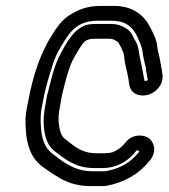

<svg xmlns="http://www.w3.org/2000/svg" viewBox="-20 -627 570 649"><path d="M162 -420C172 -447 183 -465 198 -489C223 -529 250 -557 312 -557H357C404 -557 428 -536 442 -507C449 -493 459 -470 461 -458C463 -434 470 -413 473 -398C473 -387 475 -383 475 -381L479 -360C480 -356 479 -355 475 -354C470 -352 468 -354 468 -357L464 -377C460 -404 452 -431 449 -454C447 -476 436 -492 432 -499C429 -505 423 -521 408 -530C395 -538 381 -546 355 -546H310C294 -546 274 -547 255 -535C246 -530 235 -522 223 -507C205 -484 194 -463 182 -440C161 -399 152 -353 141 -311C141 -310 140 -309 140 -309L131 -258C126 -229 127 -202 130 -184C134 -159 142 -133 166 -115C197 -92 233 -59 297 -59H327C381 -59 420 -89 441 -118C444 -121 451 -116 451 -114L448 -111C421 -78 390 -59 341 -49C335 -48 331 -48 325 -48H295C260 -48 234 -57 213 -69L199 -77C190 -82 170 -98 159 -106C131 -127 120 -157 118 -205C117 -219 117 -240 120 -258L125 -283C133 -331 148 -376 162 -420ZM336 -109H306C256 -109 234 -131 200 -157C179 -172 174 -220 181 -258L190 -308C200 -348 211 -394 226 -424C238 -445 247 -463 261 -481C269 -490 277 -496 301 -496H346C362 -496 362 -495 377 -486C383 -482 398 -450 399 -442C401 -412 410 -386 414 -361L417 -341C422 -307 456 -299 482 -307C508 -315 534 -342 529 -376L526 -397C525 -401 524 -404 524 -407C524 -408 523 -411 523 -412C520 -434 513 -454 511 -473C509 -496 495 -520 488 -534C469 -573 431 -607 366 -607H321C270 -607 239 -592 208 -571C188 -557 170 -532 156 -509C118 -450 91 -372 75 -283L70 -258C66 -237 65 -214 67 -194C69 -141 83 -94 123 -64C134 -56 155 -41 169 -33L182 -25C188 -21 196 -17 205 -14C226 -4 256 2 287 2H317C325 2 333 2 341 1C401 -11 449 -38 486 -84C510 -112 503 -145 483 -160C465 -173 426 -175 403 -144C390 -127 365 -110 347 -110C343 -110 341 -109 336 -109Z"/></svg>

Font: Blanket
Style: OutlineObl
Weight: 400
Foundry: Cannot Into Space Fonts
Version: Version 0.9